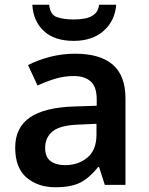

<svg xmlns="http://www.w3.org/2000/svg" viewBox="-20 -778 626 808"><path d="M296 -552Q401 -552 454.5 -506Q508 -460 508 -364V0H421L397 -75H393Q358 -31 319.5 -10.5Q281 10 213 10Q140 10 92 -30.5Q44 -71 44 -157Q44 -241 105.5 -283.5Q167 -326 293 -330L387 -333V-360Q387 -413 361.5 -435.5Q336 -458 291 -458Q250 -458 212 -446.5Q174 -435 138 -418L98 -504Q138 -525 189.5 -538.5Q241 -552 296 -552ZM319 -254Q235 -252 202.5 -226Q170 -200 170 -156Q170 -117 193 -100Q216 -83 253 -83Q310 -83 348 -115Q386 -147 386 -211V-257ZM469 -758Q464 -691 416.5 -648.5Q369 -606 290 -606Q209 -606 164.5 -647.5Q120 -689 116 -758H187Q191 -716 219.5 -706Q248 -696 292 -696Q316 -696 339 -700.5Q362 -705 378 -718.5Q394 -732 397 -758Z"/></svg>

Font: Noto Sans New Tai Lue Semibold
Style: Regular
Weight: 400
Designer: Monotype Design Team
Foundry: Monotype Imaging Inc.
Version: Version 2.004; ttfautohint (v1.8.4.7-5d5b)